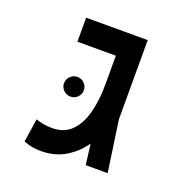

<svg xmlns="http://www.w3.org/2000/svg" viewBox="-110 -694 805 811"><g transform="rotate(20 293.0 -288.5)"><path d="M155.8 8.8Q135.3 8.8 116.5 5.6Q97.7 2.4 77.6 -5.9L93.3 -110.8Q108.9 -105.5 126.7 -102.1Q144.5 -98.6 166.5 -98.6Q220.2 -98.6 253.2 -131.3Q286.1 -164.1 301 -220.9Q315.9 -277.8 315.9 -349.6V-392.1H418L416 -336.9Q415 -272 397.7 -210.2Q380.4 -148.4 347.2 -98.9Q314 -49.3 266.1 -20.3Q218.3 8.8 155.8 8.8ZM354.5 0 315.9 -305.2V-585.9H419.9V-230.5L453.1 0ZM143.1 -478V-585.9H405.3V-478ZM194.3 -250Q176.3 -250 163.1 -262.9Q149.9 -275.9 149.9 -293.9Q149.9 -312.5 163.1 -325.4Q176.3 -338.4 194.3 -338.4Q212.9 -338.4 225.8 -325.4Q238.8 -312.5 238.8 -293.9Q238.8 -275.9 225.8 -262.9Q212.9 -250 194.3 -250Z"/></g></svg>

Font: Cascadia Mono Medium
Style: Regular
Weight: 500
Monospace: yes
Designer: Aaron Bell
Foundry: Saja Typeworks
Version: Version 2407.024